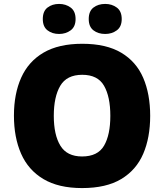

<svg xmlns="http://www.w3.org/2000/svg" viewBox="-20 -948 837 978"><path d="M745 -358Q745 -247 709.5 -164.5Q674 -82 597.5 -36Q521 10 398 10Q278 10 201 -36Q124 -82 87.5 -165Q51 -248 51 -359Q51 -470 88 -552.5Q125 -635 202 -680Q279 -725 399 -725Q521 -725 597.5 -679.5Q674 -634 709.5 -551.5Q745 -469 745 -358ZM254 -358Q254 -261 287.5 -206Q321 -151 398 -151Q478 -151 510 -206Q542 -261 542 -358Q542 -455 510 -511Q478 -567 399 -567Q320 -567 287 -511Q254 -455 254 -358ZM198 -851Q198 -891 222 -909.5Q246 -928 281 -928Q315 -928 340 -909.5Q365 -891 365 -851Q365 -812 340 -793.5Q315 -775 281 -775Q246 -775 222 -793.5Q198 -812 198 -851ZM432 -851Q432 -891 456 -909.5Q480 -928 516 -928Q550 -928 575 -909.5Q600 -891 600 -851Q600 -812 575 -793.5Q550 -775 516 -775Q480 -775 456 -793.5Q432 -812 432 -851Z"/></svg>

Font: Noto Sans Lao Black
Style: Regular
Weight: 900
Designer: Monotype Design Team
Foundry: Monotype Imaging Inc.
Version: Version 2.003; ttfautohint (v1.8.4.7-5d5b)